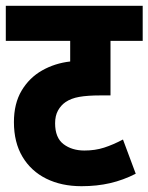

<svg xmlns="http://www.w3.org/2000/svg" viewBox="-20 -642 512 662"><path d="M472 -501H361V-313H325Q282 -313 253.5 -308Q225 -303 206 -290Q190 -279 180 -261Q170 -243 170 -217Q170 -167 199 -145Q228 -123 271 -123Q308 -123 339 -133Q370 -143 404 -161L448 -43Q405 -21 359.5 -10.5Q314 0 261 0Q192 0 139.5 -26Q87 -52 57.5 -101.5Q28 -151 28 -221Q28 -285 54.5 -329.5Q81 -374 125 -399Q169 -424 222 -430V-501H0V-622H472Z"/></svg>

Font: Noto Sans Devanagari Condensed ExtraBold
Style: Regular
Weight: 800
Width: 3
Designer: Jelle Bosma - Monotype Design Team
Foundry: Monotype Imaging Inc.
Version: Version 2.004; ttfautohint (v1.8.4.7-5d5b)